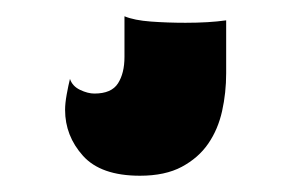

<svg xmlns="http://www.w3.org/2000/svg" viewBox="-20 -8 358 236"><path d="M258 82Q258 106 253 128.5Q248 151 236 168.5Q224 186 203.5 197Q183 208 152 208Q104 208 82 183.5Q60 159 60 127Q60 119 62 108Q64 97 66 89Q69 98 78.5 102.5Q88 107 96 107Q117 107 125 94.5Q133 82 133 62V12Q145 17 165.5 18.5Q186 20 208 20Q237 20 258 17Z"/></svg>

Font: Kenia
Style: Regular
Weight: 400
Designer: Julia Petretta
Foundry: Julia Petretta
Version: Version 1.001